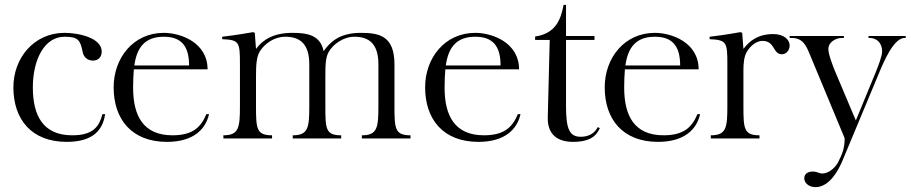

<svg xmlns="http://www.w3.org/2000/svg" viewBox="-20 -569 3742 789"><path d="M245 -434C302 -434 398 -414 398 -357C398 -335 384 -320 362 -320C340 -320 324 -334 320 -354C310 -405 301 -418 245 -418C163 -418 115 -325 115 -210C115 -95 156 -13 277 -13C365 -13 388 -51 401 -100H412C403 -37 365 14 254 14C109 14 35 -79 35 -210C35 -331 120 -434 245 -434Z M651 0ZM833 -284H530C528 -261 527 -235 527 -209C527 -94 568 -13 689 -13C776 -13 807 -50 828 -100H839C825 -37 774 14 666 14C521 14 447 -79 447 -210C447 -331 528 -434 653 -434C723 -434 833 -394 833 -284ZM653 -418C573 -418 542 -371 532 -300H757C757 -380 725 -418 653 -418Z M966 -133V-306C966 -397 963 -405 893 -408V-418C955 -425 1020 -437 1020 -437L1027 -434L1032 -368C1060 -406 1104 -434 1182 -434C1243 -434 1296 -425 1310 -359C1336 -395 1373 -434 1463 -434C1541 -434 1601 -420 1601 -304V-133C1601 -40 1603 -13 1667 -13V0H1467V-13C1531 -13 1535 -45 1535 -133V-304C1535 -389 1497 -418 1436 -418C1390 -418 1348 -386 1331 -356C1318 -333 1317 -304 1317 -254V-133C1317 -40 1318 -13 1382 -13V0H1183V-13C1247 -13 1251 -45 1251 -133V-304C1251 -389 1213 -418 1152 -418C1106 -418 1068 -389 1049 -360C1034 -337 1032 -304 1032 -254V-133C1032 -40 1034 -13 1098 -13V0H898V-13C962 -13 966 -45 966 -133Z M1931 0ZM2113 -284H1810C1808 -261 1807 -235 1807 -209C1807 -94 1848 -13 1969 -13C2056 -13 2087 -50 2108 -100H2119C2105 -37 2054 14 1946 14C1801 14 1727 -79 1727 -210C1727 -331 1808 -434 1933 -434C2003 -434 2113 -394 2113 -284ZM1933 -418C1853 -418 1822 -371 1812 -300H2037C2037 -380 2005 -418 1933 -418Z M2239 -405 2231 -88C2229 -17 2270 14 2335 14C2427 14 2437 -31 2445 -42L2437 -47C2430 -35 2414 -7 2366 -7C2319 -7 2306 -41 2306 -134V-405H2423V-421H2306V-549H2296C2285 -490 2264 -431 2179 -419V-405Z M2669 0ZM2851 -284H2548C2546 -261 2545 -235 2545 -209C2545 -94 2586 -13 2707 -13C2794 -13 2825 -50 2846 -100H2857C2843 -37 2792 14 2684 14C2539 14 2465 -79 2465 -210C2465 -331 2546 -434 2671 -434C2741 -434 2851 -394 2851 -284ZM2671 -418C2591 -418 2560 -371 2550 -300H2775C2775 -380 2743 -418 2671 -418Z M3030 -434 3035 -368C3060 -401 3095 -429 3158 -429C3201 -429 3225 -406 3225 -382C3225 -365 3213 -346 3193 -346C3155 -346 3166 -401 3113 -401C3092 -401 3066 -385 3049 -356C3037 -336 3035 -306 3035 -279V-133C3035 -40 3037 -13 3101 -13V0H2901V-13C2965 -13 2969 -45 2969 -133V-307C2969 -395 2966 -405 2896 -408V-418C2958 -425 3023 -437 3023 -437Z M3494 0ZM3497 -74 3579 -273C3589 -298 3605 -338 3605 -358C3605 -392 3583 -413 3554 -413H3549V-421H3702V-413H3697C3653 -413 3612 -316 3594 -273L3443 89C3426 130 3389 200 3331 200C3301 200 3285 180 3285 164C3285 141 3306 136 3320 136C3339 136 3345 144 3360 144C3387 144 3415 117 3425 96C3440 65 3451 43 3451 -1L3308 -345C3293 -381 3280 -413 3233 -413H3225V-421H3448V-413H3441C3410 -413 3384 -393 3384 -368C3384 -345 3403 -297 3412 -275Z"/></svg>

Font: Open Baskerville 0.0.53
Style: Normal
Weight: 400
Designer: Isaac Moore, James Puckett, Rob Mientjes
Foundry: The Open Baskerville Project
Version: 0.0.53 (g939f078)